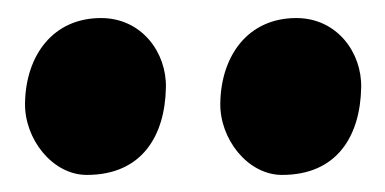

<svg xmlns="http://www.w3.org/2000/svg" viewBox="-20 -851 435 217"><path d="M298.8 -653.3C361.3 -653.3 387.2 -697.8 388.2 -752C389.2 -791 361.3 -830.6 314.9 -830.6C260.3 -830.6 230 -788.1 229 -734.9C228 -694.3 259.8 -653.3 298.8 -653.3ZM78.1 -653.3C140.6 -653.3 166.5 -697.8 167.5 -752C168.5 -791 140.6 -830.6 94.2 -830.6C39.6 -830.6 9.3 -788.1 8.3 -734.9C7.3 -694.3 39.1 -653.3 78.1 -653.3Z"/></svg>

Font: Merriweather
Style: Heavy Italic
Weight: 900
Italic angle: -7.5°
Designer: Eben Sorkin
Foundry: Eben Sorkin
Version: Version 1.001